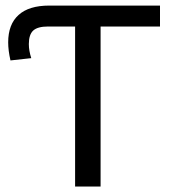

<svg xmlns="http://www.w3.org/2000/svg" viewBox="-20 -679 640 699"><path d="M346.2 -582.5V0H253.4V-582.5H154.8Q117.2 -582.5 101.1 -567.9Q85 -553.2 85 -518.6Q85 -494.6 93.8 -467.3L18.1 -459Q9.8 -495.1 9.8 -524.9Q9.8 -590.3 47.6 -624.5Q85.4 -658.7 159.2 -658.7H562.5V-582.5Z"/></svg>

Font: Liberation Mono
Style: Regular
Weight: 400
Monospace: yes
Designer: Steve Matteson
Foundry: Ascender Corporation
Version: Version 2.1.5